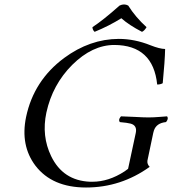

<svg xmlns="http://www.w3.org/2000/svg" viewBox="-20 -833 774 863"><path d="M556.2 -808.1Q589.4 -755.4 638.7 -710.9Q629.4 -694.8 618.2 -689.9Q559.1 -720.7 525.4 -751Q470.7 -716.8 405.3 -689.9Q396 -698.2 395.5 -710.9Q443.4 -742.2 517.6 -808.1Q538.1 -817.9 556.2 -808.1ZM513.7 -658.2Q585.4 -658.2 656.7 -629.4Q697.3 -613.3 722.2 -612.8Q721.2 -560.1 711.4 -459Q701.2 -453.1 686.5 -453.1Q668.5 -629.9 494.1 -630.9Q395 -630.9 304.7 -541.5Q215.8 -452.6 188.5 -327.1Q166 -221.7 210 -130.9Q263.2 -21 384.8 -16.1Q390.6 -16.1 395.5 -16.1Q468.3 -16.1 539.6 -62.5Q548.8 -68.4 555.7 -74.2L590.3 -235.8Q597.2 -269 567.4 -277.3Q553.2 -281.2 518.6 -284.2Q511.2 -293.5 521 -306.6Q522.9 -309.1 523.9 -310.1Q545.4 -309.6 584 -307.6Q626 -305.2 647 -305.2Q670.4 -305.2 698.7 -307.6Q718.8 -309.6 731 -310.1Q738.3 -300.8 728.5 -287.1Q726.6 -284.7 725.6 -284.2Q683.1 -279.8 671.9 -246.6Q670.4 -241.2 668.9 -235.8L642.6 -110.8Q640.6 -95.2 652.8 -83Q523.4 9.8 366.7 9.8Q214.4 9.8 139.2 -88.4Q70.8 -179.2 97.2 -307.1Q131.8 -471.2 268.1 -572.3Q383.8 -657.7 513.7 -658.2Z"/></svg>

Font: Linux Libertine Display Slanted O
Style: Slanted
Weight: 400
Designer: Philipp H. Poll
Foundry: Philipp H. Poll
Version: Version 5.0.9